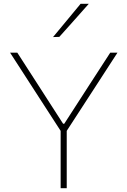

<svg xmlns="http://www.w3.org/2000/svg" viewBox="-20 -990 669 1010"><path d="M300 -300 138 -550.5Q112.5 -590 88.5 -627.2Q64.5 -664.5 33 -713H71Q105.5 -659.5 130 -621.5Q154.5 -583.5 176.5 -549.5Q198.5 -515.5 225 -474L312 -339H318L402 -469Q430 -512.5 453 -548Q476 -583.5 501 -622Q526 -660.5 560 -713H598Q571 -671.5 544.8 -631Q518.5 -590.5 493 -551L330 -300ZM299 0Q299 -61 299 -117Q299 -173 299 -238V-326H331V-238Q331 -173 331 -117Q331 -61 331 0ZM259 -795Q296 -839.5 332 -883Q368 -926.5 404 -970H447Q421 -940.5 395.2 -911.5Q369.5 -882.5 343.8 -853.8Q318 -825 292 -796Z"/></svg>

Font: Commissioner Thin
Style: Regular
Weight: 100
Designer: Kostas Bartsokas
Foundry: Kostas Bartsokas
Version: Version 1.001;gftools[0.9.23]